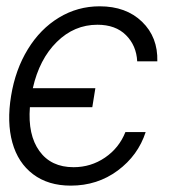

<svg xmlns="http://www.w3.org/2000/svg" viewBox="-20 -572 555 603"><path d="M279.5 -295.1 269.9 -235.4H73.9Q67.1 -148.4 103.7 -97.7Q140.3 -46.9 210.9 -46.9Q265.6 -46.9 309.8 -77.1Q354 -107.2 373.9 -157.3H437.5Q413.7 -83.8 349.8 -36.4Q285.9 11 202.1 11Q131.4 11 84 -24.7Q36.6 -60.4 18.8 -124.3Q1.1 -188.2 14.9 -271.3Q28.4 -353.7 67.5 -417.4Q106.5 -481.2 165.1 -516.7Q223.7 -552.2 293 -552.2Q376.1 -552.2 426.1 -503.7Q476.2 -455.3 474.1 -379.3H410.9Q408.4 -429 375.7 -461.6Q343 -494.3 285.9 -494.3Q213.1 -494.3 158.4 -440.3Q103.7 -386.4 83.1 -295.1Z"/></svg>

Font: Karasuma Gothic
Style: Light Italic
Weight: 300
Italic angle: 9.39998°
Designer: Rasmus Andersson / Ryoko Nishizuka
Foundry: rsms
Version: Version 1.00